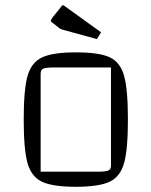

<svg xmlns="http://www.w3.org/2000/svg" viewBox="-20 -709 581 737"><path d="M71 -250Q71 -364 85.5 -416.5Q100 -469 141 -488.5Q182 -508 271 -508Q361 -508 401.5 -489Q442 -470 456.5 -417.5Q471 -365 471 -250Q471 -136 456.5 -83.5Q442 -31 401 -11.5Q360 8 271 8Q182 8 141 -11.5Q100 -31 85.5 -83.5Q71 -136 71 -250ZM355 -50Q386 -50 396 -54.5Q406 -59 406 -74V-450H187Q156 -450 146 -445.5Q136 -441 136 -426V-50ZM224 -594Q216 -596 211.5 -598.5Q207 -601 204 -604L181 -622Q175 -625 175 -630Q175 -632 181 -641L217 -686Q218 -689 222 -689Q224 -689 229 -685L368 -585L352 -559Z"/></svg>

Font: Changa ExtraLight
Style: Regular
Weight: 275
Designer: Eduardo Rodriguez Tunni
Foundry: Eduardo Rodriguez Tunni
Version: Version 2.002; ttfautohint (v1.5) -l 8 -r 50 -G 200 -x 14 -H